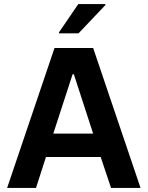

<svg xmlns="http://www.w3.org/2000/svg" viewBox="-20 -924 726 944"><path d="M15 0 248 -688H438L671 0H526L475 -152H206L157 0ZM242 -267H438L343 -559H337ZM270 -760V-765L365 -904H498V-899L366 -760Z"/></svg>

Font: Saira SemiBold
Style: Regular
Weight: 600
Designer: Hector Gatti with collaboration of the Omnibus-Type team
Foundry: Omnibus-Type
Version: Version 1.100; ttfautohint (v1.8.3)